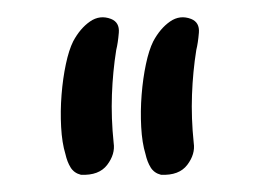

<svg xmlns="http://www.w3.org/2000/svg" viewBox="-20 -787 300 223"><path d="M109 -765Q119 -761 118 -749Q117 -737 115 -729Q111 -704 110 -677Q109 -650 112 -621Q114 -608 104.5 -595.5Q95 -583 74 -584Q66 -586 62 -592.5Q58 -599 56 -608Q52 -621 51 -639.5Q50 -658 51.5 -677Q53 -696 56.5 -712.5Q60 -729 65 -739Q73 -754 84.5 -762Q96 -770 109 -765ZM202 -765Q212 -761 211 -749Q210 -737 208 -729Q204 -704 203 -677Q202 -650 205 -621Q207 -608 197.5 -595.5Q188 -583 167 -584Q159 -586 155 -592.5Q151 -599 149 -608Q145 -621 144 -639.5Q143 -658 144.5 -677Q146 -696 149.5 -712.5Q153 -729 158 -739Q166 -754 177.5 -762Q189 -770 202 -765Z"/></svg>

Font: Nanum Pen
Style: Regular
Weight: 400
Designer: Doo-yul Kwak; Hyunghwan Choi; Nicolas Noh;
Foundry: NHN Corporation
Version: Version 1.10